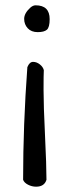

<svg xmlns="http://www.w3.org/2000/svg" viewBox="-20 -492 254 723"><path d="M167 -420Q167 -389 156.5 -380Q146 -371 122 -371Q98 -371 84.5 -385.5Q71 -400 71 -421Q71 -442 94 -463Q104 -472 114 -472Q167 -472 167 -420ZM116 211Q100 211 85.5 203.5Q71 196 67 185Q67 -22 83 -239Q91 -259 104.5 -259Q118 -259 130 -249.5Q142 -240 145 -228Q144 -212 144 -153.5Q144 -95 149.5 18Q155 131 155 185Q147 211 116 211Z"/></svg>

Font: Patrick Hand
Style: Regular
Weight: 400
Designer: Patrick Wagesreiter
Foundry: Patrick Wagesreiter
Version: Version 1.003;PS 001.003;hotconv 1.0.70;makeotf.lib2.5.58329